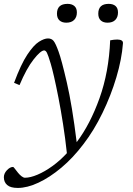

<svg xmlns="http://www.w3.org/2000/svg" viewBox="-44 -716 670 969"><path d="M54.5 -286.5 27 -298Q62 -392.5 94 -440.5Q126 -488.5 152.5 -505.2Q179 -522 198 -522Q216 -522 226.2 -509.8Q236.5 -497.5 251.5 -456Q266.5 -415.5 293.2 -300Q320 -184.5 343 1.5Q411 -88.5 458.2 -220.2Q505.5 -352 512 -512.5Q523.5 -514.5 531 -515.5Q538.5 -516.5 548 -516.5Q578.5 -516 576.5 -497Q570.5 -417 543.2 -325.5Q516 -234 473.2 -146Q430.5 -58 377.5 11Q325 80.5 266 130Q207 179.5 150 206Q93 232.5 46 232.5Q9 232.5 -7.8 217.8Q-24.5 203 -24.5 178.5Q-24.5 159.5 -9 143Q6.5 126.5 22 126.5Q24.5 126.5 31.2 135.8Q38 145 47 156Q55.5 166.5 65 173.8Q74.5 181 82 181Q109 181 145.5 165.5Q182 150 220.5 122.2Q259 94.5 293.5 57Q285.5 -18 274.2 -89.8Q263 -161.5 251 -222.8Q239 -284 228.8 -328.5Q218.5 -373 212 -394.5Q199 -438 192.8 -449.8Q186.5 -461.5 179 -461.5Q161.5 -461.5 125.8 -416.2Q90 -371 54.5 -286.5ZM290.5 -601.5Q269 -601.5 256.2 -613Q243.5 -624.5 243.5 -647Q243.5 -696.5 297 -696.5Q318.5 -696.5 331.2 -685.8Q344 -675 344 -653Q344 -629.5 330.2 -615.5Q316.5 -601.5 290.5 -601.5ZM498.5 -601.5Q477 -601.5 464.5 -613Q452 -624.5 452 -647Q452 -696.5 504.5 -696.5Q526.5 -696.5 539 -685.8Q551.5 -675 551.5 -653Q551.5 -629.5 538 -615.5Q524.5 -601.5 498.5 -601.5Z"/></svg>

Font: Newsreader Caption Light
Style: Italic
Weight: 300
Italic angle: -17°
Designer: Hugues Gentile
Foundry: Production Type
Version: Version 1.001